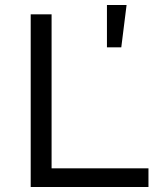

<svg xmlns="http://www.w3.org/2000/svg" viewBox="-20 -743 634 763"><path d="M102 0V-686H185V-74H570V0ZM405 -555V-723H483L462 -555Z"/></svg>

Font: Archivo SemiExpanded Light
Style: Regular
Weight: 300
Width: 6
Designer: Hector Gatti
Foundry: Omnibus-Type
Version: Version 2.001